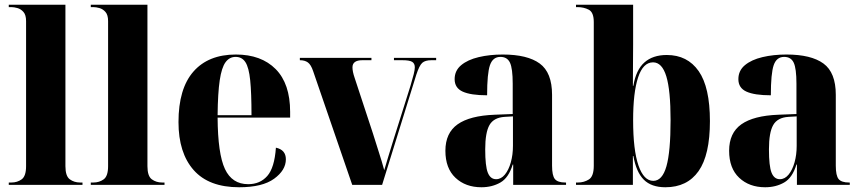

<svg xmlns="http://www.w3.org/2000/svg" viewBox="-20 -780 3632 810"><path d="M17 0V-10H28Q53 -10 71.5 -23.5Q90 -37 90 -79V-691Q90 -717 79 -729.5Q68 -742 53.5 -746Q39 -750 28 -750H17V-760H256V-79Q256 -37 274.5 -23.5Q293 -10 318 -10H328V0Z M363 0V-10H374Q399 -10 417.5 -23.5Q436 -37 436 -79V-691Q436 -717 425 -729.5Q414 -742 399.5 -746Q385 -750 374 -750H363V-760H602V-79Q602 -37 620.5 -23.5Q639 -10 664 -10H674V0Z M989 10Q861 10 797 -62.5Q733 -135 733 -265Q733 -406 796 -478Q859 -550 975 -550Q1082 -550 1143 -488.5Q1204 -427 1204 -308V-284H898Q899 -131 929 -67Q959 -3 1027 -3Q1077 -3 1107.5 -37.5Q1138 -72 1144 -157Q1186 -148 1186 -108Q1186 -62 1136.5 -26Q1087 10 989 10ZM1041 -294Q1041 -388 1035.5 -441.5Q1030 -495 1015.5 -517.5Q1001 -540 974 -540Q948 -540 931.5 -517.5Q915 -495 907 -441.5Q899 -388 898 -294Z M1301 -480Q1292 -507 1279 -516.5Q1266 -526 1245 -526V-536H1547V-526H1509Q1467 -526 1467 -496Q1467 -478 1476 -452L1553 -218Q1564 -182 1577.5 -140.5Q1591 -99 1601 -62Q1608 -86 1618 -119Q1628 -152 1638 -184L1712 -419Q1721 -449 1725.5 -467.5Q1730 -486 1730 -496Q1730 -512 1719 -519Q1708 -526 1677 -526H1642V-536H1820V-526H1800Q1774 -526 1761.5 -515Q1749 -504 1736 -464L1592 0H1466Z M2011 10Q1944 10 1901.5 -30Q1859 -70 1859 -144Q1859 -219 1910.5 -255.5Q1962 -292 2067 -296L2143 -299V-427Q2143 -491 2131.5 -515.5Q2120 -540 2091 -540Q2059 -540 2047 -505Q2035 -470 2035 -378Q1966 -378 1932 -393.5Q1898 -409 1898 -446Q1898 -482 1925.5 -505Q1953 -528 1999.5 -539Q2046 -550 2101 -550Q2205 -550 2257 -512Q2309 -474 2309 -380V-81Q2309 -39 2321 -24.5Q2333 -10 2365 -10H2368V0H2145V-86H2143Q2126 -30 2091 -10Q2056 10 2011 10ZM2073 -24Q2094 -24 2110 -43.5Q2126 -63 2135 -95Q2144 -127 2144 -165V-289L2109 -287Q2063 -284 2045 -252.5Q2027 -221 2027 -150Q2027 -79 2038 -51.5Q2049 -24 2073 -24Z M2787 10Q2728 10 2696 -22Q2664 -54 2652 -122H2650V0H2410V-10H2418Q2444 -10 2464.5 -23Q2485 -36 2485 -81V-687Q2485 -728 2464 -739Q2443 -750 2416 -750H2410V-760H2651V-591Q2651 -562 2650.5 -517Q2650 -472 2650 -418H2652Q2663 -485 2698.5 -516.5Q2734 -548 2793 -548Q2880 -548 2927.5 -480Q2975 -412 2975 -269Q2975 -126 2927 -58Q2879 10 2787 10ZM2736 -17Q2774 -17 2791.5 -78.5Q2809 -140 2809 -273Q2809 -399 2791 -458Q2773 -517 2735 -517Q2693 -517 2672 -453.5Q2651 -390 2651 -273Q2651 -147 2673.5 -82Q2696 -17 2736 -17Z M3208 10Q3141 10 3098.5 -30Q3056 -70 3056 -144Q3056 -219 3107.5 -255.5Q3159 -292 3264 -296L3340 -299V-427Q3340 -491 3328.5 -515.5Q3317 -540 3288 -540Q3256 -540 3244 -505Q3232 -470 3232 -378Q3163 -378 3129 -393.5Q3095 -409 3095 -446Q3095 -482 3122.5 -505Q3150 -528 3196.5 -539Q3243 -550 3298 -550Q3402 -550 3454 -512Q3506 -474 3506 -380V-81Q3506 -39 3518 -24.5Q3530 -10 3562 -10H3565V0H3342V-86H3340Q3323 -30 3288 -10Q3253 10 3208 10ZM3270 -24Q3291 -24 3307 -43.5Q3323 -63 3332 -95Q3341 -127 3341 -165V-289L3306 -287Q3260 -284 3242 -252.5Q3224 -221 3224 -150Q3224 -79 3235 -51.5Q3246 -24 3270 -24Z"/></svg>

Font: Noto Serif Display SemiCondensed ExtraBold
Style: Regular
Weight: 800
Width: 4
Designer: Monotype Design Team
Foundry: Monotype Imaging Inc.
Version: Version 2.009